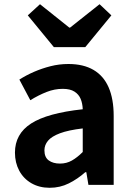

<svg xmlns="http://www.w3.org/2000/svg" viewBox="-20 -878 631 912"><path d="M216 14Q167 14 129.5 -7.5Q92 -29 71.5 -67Q51 -105 51 -153Q51 -242 128 -291.5Q205 -341 373 -359Q372 -387 363 -408.5Q354 -430 333.5 -443Q313 -456 278 -456Q239 -456 201 -441Q163 -426 124 -402L72 -500Q105 -521 142 -537Q179 -553 220 -563.5Q261 -574 305 -574Q376 -574 424 -546Q472 -518 496 -463Q520 -408 520 -327V0H400L390 -60H385Q349 -28 307 -7Q265 14 216 14ZM265 -101Q296 -101 321.5 -115.5Q347 -130 373 -156V-268Q305 -260 265 -245Q225 -230 208 -209.5Q191 -189 191 -164Q191 -131 211.5 -116Q232 -101 265 -101ZM236 -654 112 -805 170 -858 309 -747H313L453 -858L509 -805L385 -654Z"/></svg>

Font: Noto Sans SC
Style: Bold
Weight: 700
Designer: Ryoko NISHIZUKA  (kana, bopomofo & ideographs); Paul D. Hunt (Latin, Greek & Cyrillic); Sandoll Communications , Soo-you
Foundry: Adobe
Version: Version 2.004-H2;hotconv 1.0.118;makeotfexe 2.5.65603